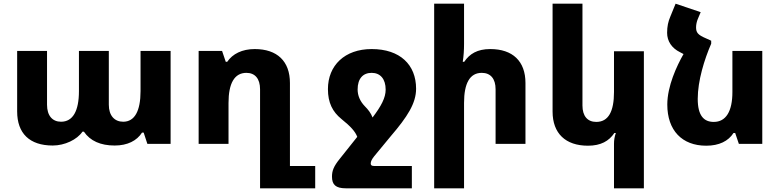

<svg xmlns="http://www.w3.org/2000/svg" viewBox="-20 -780 4230 1041"><path d="M266 9C331 9 398 -23 427 -66H435C469 -16 525 9 602 9C671 9 722 -17 750 -61H759L779 0H905V-504H742V-286C742 -178 710 -120 648 -120C601 -120 570 -153 570 -212V-504H408V-286C408 -178 375 -120 311 -120C264 -120 235 -153 235 -212V-504H73V-176C73 -57 140 9 266 9Z M1390 241H1689V120H1552V-330C1552 -448 1483 -514 1361 -514C1293 -514 1241 -488 1212 -445H1204L1184 -504H1057V0H1219V-222C1219 -328 1251 -385 1316 -385C1363 -385 1390 -353 1390 -296Z M2213 120H2009C1994 120 1990 115 1990 106C1990 95 1997 82 2009 67L2099 -42C2189 -147 2236 -220 2236 -299C2236 -429 2149 -514 1995 -514C1849 -514 1758 -425 1758 -297C1758 -223 1783 -174 1831 -135C1882 -94 1906 -67 1917 -38L1823 80C1788 123 1780 147 1780 178C1780 221 1800 241 1855 241H2213ZM1958 -204C1932 -231 1919 -262 1919 -295C1919 -354 1948 -385 1995 -385C2042 -385 2071 -352 2071 -294C2071 -250 2047 -205 2000 -143C1991 -167 1976 -186 1958 -204Z M2496 -760H2334V241H2496V-222C2496 -328 2527 -385 2592 -385C2640 -385 2667 -353 2667 -296V0H2829V-330C2829 -448 2760 -514 2638 -514C2568 -514 2526 -488 2497 -445H2489C2494 -476 2496 -510 2496 -542Z M3471 241V-502H3309V-281C3309 -176 3279 -119 3213 -119C3165 -119 3138 -151 3138 -208V-760H2976V-175C2976 -57 3046 10 3168 10C3237 10 3282 -15 3311 -59H3319C3312 -39 3309 -20 3309 -1V241Z M3957 -59H3966L3986 0H4113V-504H3951V-281C3951 -176 3916 -119 3850 -119C3796 -119 3763 -153 3763 -244C3763 -342 3799 -458 3836 -543V-560L3821 -553L3835 -560L3808 -572C3763 -591 3754 -604 3754 -632C3754 -647 3758 -664 3763 -676L3779 -714L3643 -760L3614 -689C3603 -663 3597 -637 3597 -602C3597 -557 3622 -519 3667 -497L3686 -487C3649 -422 3598 -313 3598 -213C3598 -73 3678 10 3809 10C3879 10 3929 -15 3957 -59Z"/></svg>

Font: Noto Sans Armenian Extra
Style: Regular
Weight: 800
Designer: Monotype Design Team
Foundry: Monotype Imaging Inc.
Version: Version 1.901